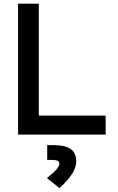

<svg xmlns="http://www.w3.org/2000/svg" viewBox="-20 -713 626 1017"><path d="M75.7 0V-693.4H185.5V0ZM75.7 0V-100.6H539.6V0ZM295.4 283.2 228.5 230.5Q263.7 202.1 279.1 184.3Q294.4 166.5 294.4 153.8Q294.4 134.3 261.7 134.3H230V55.7H263.7Q325.7 55.7 354.7 76.4Q383.8 97.2 383.8 141.6Q383.8 173.3 362.3 207.3Q340.8 241.2 295.4 283.2Z"/></svg>

Font: Cascadia Code Medium
Style: Regular
Weight: 500
Monospace: yes
Designer: Aaron Bell
Foundry: Saja Typeworks
Version: Version 2407.024